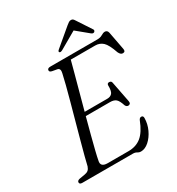

<svg xmlns="http://www.w3.org/2000/svg" viewBox="-207 -1009 1062 1152"><g transform="rotate(-30 323.5 -433.0)"><path d="M382 0H31Q12.5 0 12.5 -13.5Q12.5 -25.5 30.5 -29.5L68.5 -36Q84 -38.5 93.2 -46Q102.5 -53.5 108 -69.5Q112.5 -90.5 123.5 -132.2Q134.5 -174 149.2 -228Q164 -282 180.2 -340.8Q196.5 -399.5 211.8 -455.5Q227 -511.5 238.8 -557Q250.5 -602.5 256 -629Q264 -660.5 242.5 -665L209 -671Q192.5 -674.5 192.5 -685Q192.5 -700 214 -700H539.5Q561 -700 575.2 -709Q589.5 -718 601.5 -718Q618 -718 622.5 -698.5L646 -574.5Q651 -552.5 632.5 -551.5Q616.5 -550.5 606 -572.5Q584.5 -635 562.8 -655Q541 -675 510 -675H341Q331.5 -638.5 317.8 -588Q304 -537.5 288.2 -479.2Q272.5 -421 256.5 -362H413Q436 -362 447.5 -376Q459 -390 458 -430.5Q459.5 -443 472 -443Q487.5 -443 489.5 -428.5L517.5 -285Q519.5 -273.5 515 -268.5Q510.5 -263.5 503.5 -263Q490 -262.5 483.5 -276.5Q472 -312.5 458 -324.5Q444 -336.5 417.5 -336.5H249.5Q233.5 -277 219.5 -223.5Q205.5 -170 195.5 -129.2Q185.5 -88.5 182 -68.5Q171 -26 222.5 -26H366.5Q419 -26 455 -55Q491 -84 518 -153.5Q524 -167 535.5 -167Q549 -167 549 -150.5Q548.5 -109.5 531 -72Q513.5 -34.5 486.5 -10.5Q459.5 13.5 430 13.5Q418 13.5 407.8 6.8Q397.5 0 382 0ZM325 -750Q310 -742 304 -747.5Q297.5 -754 310.5 -764.5L428 -863.5Q437.5 -871.5 444.8 -876Q452 -880.5 460 -880.5Q469 -880.5 473.8 -876Q478.5 -871.5 483.5 -863.5L548.5 -764.5Q552 -759.5 550.2 -754.8Q548.5 -750 545 -747.5Q536 -742 525.5 -750L443 -818Z"/></g></svg>

Font: Fraunces 9pt S000 Light
Style: Italic
Weight: 300
Italic angle: -16°
Version: Version 1.000; ttfautohint (v1.8.3)